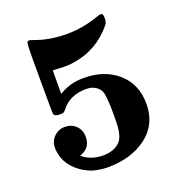

<svg xmlns="http://www.w3.org/2000/svg" viewBox="-122 -759 819 874"><g transform="rotate(-20 287.5 -322.0)"><path d="M131 -229Q164 -229 185 -208Q206 -187 206 -154Q206 -100 155 -83Q152 -82 157 -78Q196 -47 253 -47Q305 -47 335 -77Q347 -90 352.5 -111Q358 -132 359 -150.5Q360 -169 360 -209Q360 -246 359 -257Q357 -296 353 -311Q349 -326 337 -338Q315 -358 282 -358Q202 -358 160 -303Q153 -294 148.5 -292Q144 -290 130 -290Q107 -290 102 -301Q100 -304 100 -474V-565Q100 -649 105 -652Q106 -653 107 -653Q111 -655 113 -655Q116 -655 131 -650Q202 -623 286 -623Q365 -623 443 -651Q454 -655 459 -655Q468 -655 470 -649.5Q472 -644 472 -629Q472 -613 463 -601Q386 -507 267 -490Q248 -487 219 -487Q209 -487 192 -488.5Q175 -490 169 -490Q168 -490 168 -433V-376L170 -377Q171 -378 174 -379.5Q177 -381 179 -382Q226 -409 288 -409Q389 -409 453 -352.5Q517 -296 517 -201Q517 -102 442.5 -45.5Q368 11 253 11Q222 11 186 2Q144 -11 111.5 -39.5Q79 -68 66 -104Q57 -131 57 -154Q57 -186 78.5 -207.5Q100 -229 131 -229Z"/></g></svg>

Font: KaTeX_Main
Style: Bold
Weight: 700
Version: Version 1.1; ttfautohint (v1.3)